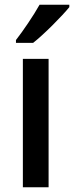

<svg xmlns="http://www.w3.org/2000/svg" viewBox="-20 -786 311 806"><path d="M271 -766H146C121 -721 76 -655 47 -618V-606H119C165 -642 241 -719 271 -756ZM184 0V-539H76V0Z"/></svg>

Font: Noto Sans Thai Medium
Style: Regular
Weight: 500
Designer: Monotype Design Team
Foundry: Monotype Imaging Inc.
Version: Version 1.901